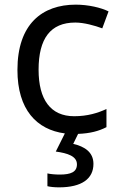

<svg xmlns="http://www.w3.org/2000/svg" viewBox="-20 -632 520 826"><path d="M382 73C382 22 343 -2 295 -13L316 -56C368 -58 405 -68 438 -85V-163C401 -146 357 -132 299 -132C198 -132 146 -203 146 -332C146 -466 197 -535 304 -535C341 -535 388 -522 420 -510L447 -583C415 -599 360 -612 306 -612C162 -612 55 -529 55 -331C55 -160 138 -74 259 -58L220 20C271 27 311 40 311 75C311 108 285 119 237 119C218 119 196 117 184 114V169C195 172 214 174 234 174C332 174 382 137 382 73Z"/></svg>

Font: Noto Sans Malayalam UI
Style: Regular
Weight: 400
Designer: Jelle Bosma - Monotype Design Team
Foundry: Monotype Imaging Inc.
Version: Version 2.104